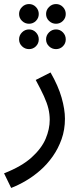

<svg xmlns="http://www.w3.org/2000/svg" viewBox="-46 -696 399 946"><path d="M9 230 -26 158Q61 124 110 79.5Q159 35 179 -12.5Q199 -60 199 -106Q199 -133 192.5 -160.5Q186 -188 170.5 -222Q155 -256 130 -302L203 -339Q241 -273 257.5 -215Q274 -157 274 -111Q274 -57 257.5 -10.5Q241 36 213.5 75Q186 114 151.5 144Q117 174 80 195.5Q43 217 9 230ZM97 -579Q77 -579 62.5 -593Q48 -607 48 -627Q48 -647 62.5 -661.5Q77 -676 97 -676Q117 -676 131 -661.5Q145 -647 145 -627Q145 -607 131 -593Q117 -579 97 -579ZM97 -454Q77 -454 62.5 -468Q48 -482 48 -502Q48 -522 62.5 -536.5Q77 -551 97 -551Q117 -551 131 -536.5Q145 -522 145 -502Q145 -482 131 -468Q117 -454 97 -454ZM230 -579Q210 -579 195.5 -593Q181 -607 181 -627Q181 -647 195.5 -661.5Q210 -676 230 -676Q250 -676 264 -661.5Q278 -647 278 -627Q278 -607 264 -593Q250 -579 230 -579ZM230 -454Q210 -454 195.5 -468Q181 -482 181 -502Q181 -522 195.5 -536.5Q210 -551 230 -551Q250 -551 264 -536.5Q278 -522 278 -502Q278 -482 264 -468Q250 -454 230 -454Z"/></svg>

Font: Noto Sans Arabic SemiCondensed
Style: Regular
Weight: 400
Width: 4
Designer: Monotype Design Team, Nadine Chahine, Nizar Qandah and Khaled Hosny
Foundry: Monotype Imaging Inc.
Version: Version 2.012